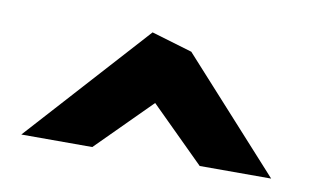

<svg xmlns="http://www.w3.org/2000/svg" viewBox="-41 -875 634 389"><g transform="rotate(10 276.5 -681.0)"><path d="M20 -556H166L276 -666L387 -556H534L330 -781L246 -806Z"/></g></svg>

Font: Bluebird
Style: SfBdExt
Weight: 700
Designer: Jasper
Foundry: Cannot Into Space Fonts
Version: Version 0.98